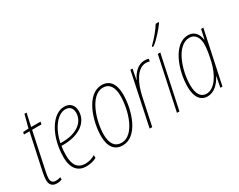

<svg xmlns="http://www.w3.org/2000/svg" viewBox="-94 -1211 2078 1669"><g transform="rotate(-30 945.0 -376.5)"><path d="M95 10C117 10 132 6 146 1V-23C134 -19 119 -15 98 -15C66 -15 52 -33 52 -64C52 -82 56 -107 63 -138L140 -502H234L239 -527H145L173 -656H152L118 -527L63 -524L58 -502H114L36 -139C30 -110 26 -82 26 -62C26 -16 50 10 95 10Z M391 10C435 10 472 -2 495 -15V-43C468 -28 435 -15 396 -15C322 -15 284 -62 284 -161C284 -195 286 -226 291 -253H305C480 -253 573 -336 573 -440C573 -505 535 -537 480 -537C359 -537 257 -365 257 -158C257 -41 312 10 391 10ZM313 -278H295C322 -413 400 -512 478 -512C523 -512 546 -483 546 -439C546 -354 470 -278 313 -278Z M758 10C905 10 980 -209 980 -373C980 -480 935 -537 857 -537C703 -537 631 -301 631 -154C631 -45 677 10 758 10ZM759 -15C693 -15 658 -64 658 -154C658 -289 727 -512 855 -512C920 -512 953 -461 953 -373C953 -228 888 -15 759 -15Z M1030 0H1056L1115 -277C1138 -387 1195 -511 1286 -511C1301 -511 1314 -509 1322 -505L1328 -529C1319 -533 1304 -536 1286 -536C1221 -536 1172 -483 1144 -423H1142L1162 -527H1141Z M1405 -611V-603H1419C1468 -640 1531 -712 1561 -756V-763H1531C1507 -722 1453 -656 1405 -611ZM1304 0H1329L1441 -527H1416Z M1608 10C1676 10 1725 -43 1758 -105H1760L1740 0H1761L1873 -527H1851L1830 -433H1827C1820 -486 1791 -537 1724 -537C1574 -537 1497 -308 1497 -150C1497 -49 1536 10 1608 10ZM1611 -15C1557 -15 1524 -59 1524 -151C1524 -297 1594 -512 1723 -512C1777 -512 1809 -468 1809 -399C1809 -352 1798 -294 1785 -236C1757 -118 1694 -15 1611 -15Z"/></g></svg>

Font: Noto Sans Condensed Thin
Style: Italic
Weight: 100
Width: 3
Italic angle: -12°
Designer: Monotype Design Team
Foundry: Monotype Imaging Inc.
Version: Version 2.013